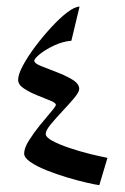

<svg xmlns="http://www.w3.org/2000/svg" viewBox="-20 -553 375 574"><path d="M301.3 -81.1 276.9 0.5Q264.6 -1 238.3 -7.1Q211.9 -13.2 180.2 -22.7Q148.4 -32.2 119.1 -43.9Q89.8 -55.7 71 -68.6Q52.2 -81.5 52.2 -94.2Q52.2 -110.4 66.7 -133.3Q81.1 -156.2 99.6 -179Q118.2 -201.7 132.6 -218.5Q147 -235.4 147 -239.7Q147 -245.6 129.9 -252.4Q112.8 -259.3 90.6 -268.3Q68.4 -277.3 51.3 -288.6Q34.2 -299.8 34.2 -314.5Q34.2 -330.1 48.3 -356.7Q62.5 -383.3 85.2 -413.6Q107.9 -443.8 133.1 -471.2Q158.2 -498.5 180.9 -515.9Q203.6 -533.2 217.8 -533.2L193.4 -431.2Q168 -429.2 142.3 -417.2Q116.7 -405.3 99.6 -391.6Q82.5 -377.9 82.5 -371.1Q82.5 -363.8 102.8 -355.5Q123 -347.2 149.7 -337.2Q176.3 -327.1 196.5 -314.9Q216.8 -302.7 216.8 -287.1Q216.8 -277.8 201.7 -259.8Q186.5 -241.7 166.7 -220.7Q147 -199.7 131.8 -181.4Q116.7 -163.1 116.7 -152.8Q116.7 -142.6 137.2 -131.6Q157.7 -120.6 188.5 -110.4Q219.2 -100.1 250 -92.5Q280.8 -85 301.3 -81.1Z"/></svg>

Font: Lateef
Style: Regular
Weight: 400
Designer: SIL International
Foundry: SIL International
Version: Version 4.200